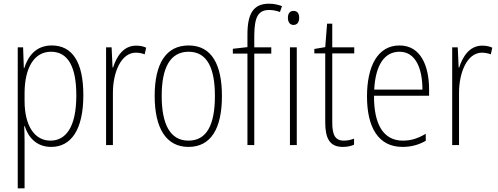

<svg xmlns="http://www.w3.org/2000/svg" viewBox="-20 -785 2695 1039"><path d="M260 -539C174 -539 132 -481 111 -416H109L105 -529H76V234H113V-16C113 -48 112 -79 111 -102H114C132 -45 175 10 257 10C364 10 431 -82 431 -270C431 -450 371 -539 260 -539ZM256 -505C349 -505 393 -422 393 -269C393 -95 335 -24 253 -24C168 -24 113 -103 113 -239V-284C114 -417 164 -505 256 -505Z M716 -538C647 -538 610 -477 592 -420H589L584 -529H554V0H591V-283C591 -393 635 -500 715 -500C733 -500 750 -496 763 -491L771 -527C754 -535 735 -538 716 -538Z M1181 -265C1181 -433 1127 -539 1001 -539C879 -539 817 -442 817 -266C817 -90 880 10 1000 10C1121 10 1181 -89 1181 -265ZM855 -266C855 -419 901 -505 1001 -505C1104 -505 1143 -411 1143 -266C1143 -108 1098 -24 1000 -24C901 -24 855 -112 855 -266Z M1448 -495V-529H1356V-594C1357 -693 1377 -731 1437 -731C1456 -731 1477 -727 1495 -720L1506 -752C1486 -759 1464 -765 1436 -765C1350 -765 1319 -710 1319 -598V-530L1240 -521V-495H1319V0H1356V-495Z M1569 -726C1546 -726 1538 -709 1538 -688C1538 -667 1548 -650 1568 -650C1589 -650 1599 -666 1599 -689C1599 -709 1591 -726 1569 -726ZM1586 -529H1549V0H1586Z M1841 -24C1792 -24 1778 -57 1778 -124V-496H1897V-529H1778V-657H1750L1740 -530L1681 -520V-496H1740V-124C1740 -36 1764 10 1835 10C1861 10 1880 5 1896 -2V-35C1882 -29 1862 -24 1841 -24Z M2142 -539C2024 -539 1966 -427 1966 -263C1966 -98 2026 10 2158 10C2207 10 2247 -2 2284 -23V-61C2240 -35 2204 -24 2160 -24C2056 -24 2003 -110 2004 -267H2302V-300C2302 -428 2257 -539 2142 -539ZM2142 -505C2229 -505 2266 -415 2266 -300H2005C2012 -437 2063 -505 2142 -505Z M2589 -538C2520 -538 2483 -477 2465 -420H2462L2457 -529H2427V0H2464V-283C2464 -393 2508 -500 2588 -500C2606 -500 2623 -496 2636 -491L2644 -527C2627 -535 2608 -538 2589 -538Z"/></svg>

Font: Noto Sans Malayalam Condensed ExtraLight
Style: Regular
Weight: 200
Width: 3
Designer: Jelle Bosma - Monotype Design Team
Foundry: Monotype Imaging Inc.
Version: Version 2.104